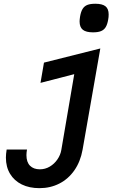

<svg xmlns="http://www.w3.org/2000/svg" viewBox="-20 -816 640 1024"><path d="M121 11.5Q121 48.5 140 67.8Q159 87 192.5 87Q221 87 245.5 72.5Q270 58 286.2 34.2Q302.5 10.5 307 -16L376 -420.5L196 -374L214.5 -482L515 -557.5L420.5 -18Q409 46 376.8 92.2Q344.5 138.5 296.5 163Q248.5 187.5 190.5 187.5Q136.5 187.5 96.2 167.8Q56 148 33.8 111.2Q11.5 74.5 11.5 24.5Q11.5 5.5 15.5 -18.5H124Q121 -2 121 11.5ZM404.5 -701.5Q404.5 -711.5 407 -727.5Q411.5 -754 420.8 -768.8Q430 -783.5 446 -789.8Q462 -796 488.5 -796Q525.5 -796 542.5 -782.5Q559.5 -769 559.5 -739Q559.5 -724 557 -711.5Q552.5 -685.5 543.5 -671Q534.5 -656.5 518.5 -650Q502.5 -643.5 476 -643.5Q439 -643.5 421.8 -657.2Q404.5 -671 404.5 -701.5Z"/></svg>

Font: JuliaMono SemiBold
Style: Italic
Weight: 600
Italic angle: -9°
Monospace: yes
Designer: cormullion
Foundry: corm
Version: Version 0.056; ttfautohint (v1.8.4)